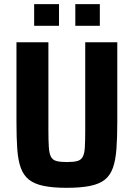

<svg xmlns="http://www.w3.org/2000/svg" viewBox="-20 -890 639 918"><path d="M299.5 8Q233.2 8 188.7 -1.2Q144.3 -10.4 118.3 -31.1Q92.4 -51.7 79.3 -87.7Q66.3 -123.6 62.5 -177.8Q58.7 -231.9 58.7 -307.9V-688H211.4V-268.3Q211.4 -216.8 213.5 -186Q215.6 -155.2 223.9 -140Q232.1 -124.7 250.4 -120Q268.7 -115.2 299.5 -115.2Q331.8 -115.2 349.4 -120Q366.9 -124.7 375.4 -140Q383.9 -155.2 385.7 -186Q387.5 -216.8 387.5 -268.3V-688H540.8V-307.9Q540.8 -231.9 536.7 -177.8Q532.6 -123.6 519.9 -87.7Q507.1 -51.7 481.4 -31.1Q455.8 -10.4 411.1 -1.2Q366.4 8 299.5 8ZM143.3 -766.5V-870.1H262.1V-766.5ZM340.1 -766.5V-870.1H457.3V-766.5Z"/></svg>

Font: Saira Thin SemiCondensed
Style: Regular
Weight: 100
Width: 4
Version: Version 1.101